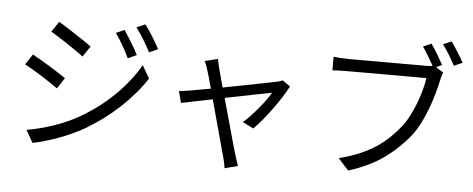

<svg xmlns="http://www.w3.org/2000/svg" viewBox="-57 -1005 3065 1244"><g transform="rotate(5 1475.0 -383.5)"><path d="M716 -746Q725 -732 737.5 -713Q750 -694 763 -672.5Q776 -651 788 -630Q800 -609 809 -591L752 -565Q733 -605 709.5 -646.5Q686 -688 661 -722ZM847 -794Q857 -781 870 -762Q883 -743 896 -722Q909 -701 921.5 -679.5Q934 -658 943 -641L886 -615Q866 -655 841 -695.5Q816 -736 791 -770ZM289 -761Q311 -749 341.5 -729.5Q372 -710 403.5 -689.5Q435 -669 462.5 -650.5Q490 -632 506 -620L459 -551Q441 -565 413.5 -584Q386 -603 355.5 -623.5Q325 -644 295.5 -662.5Q266 -681 244 -694ZM139 -46Q222 -60 310 -89.5Q398 -119 474 -162Q599 -234 695.5 -328.5Q792 -423 853 -529L901 -446Q835 -345 736 -252.5Q637 -160 516 -89Q478 -67 435 -47.5Q392 -28 348 -12Q304 4 262 16Q220 28 185 35ZM138 -536Q160 -524 191 -506Q222 -488 253.5 -468.5Q285 -449 313 -431Q341 -413 358 -401L312 -331Q293 -344 265 -363Q237 -382 206.5 -401.5Q176 -421 146 -438.5Q116 -456 93 -468Z M1815 -475Q1799 -443 1773.5 -403Q1748 -363 1718.5 -322.5Q1689 -282 1658 -245Q1627 -208 1602 -183L1531 -218Q1554 -238 1579 -264.5Q1604 -291 1627.5 -319Q1651 -347 1670.5 -374Q1690 -401 1703 -424Q1694 -422 1665 -416.5Q1636 -411 1594.5 -403Q1553 -395 1502.5 -384.5Q1452 -374 1400 -364Q1415 -310 1431 -252.5Q1447 -195 1461 -144Q1475 -93 1486 -54.5Q1497 -16 1502 0Q1507 14 1513 34Q1519 54 1524 68L1439 90Q1437 73 1433 54.5Q1429 36 1424 18Q1419 1 1408.5 -38Q1398 -77 1384 -128Q1370 -179 1354.5 -236.5Q1339 -294 1324 -348Q1289 -341 1256.5 -334.5Q1224 -328 1197.5 -322.5Q1171 -317 1151 -313Q1131 -309 1121 -307L1101 -383Q1122 -385 1141.5 -387.5Q1161 -390 1184 -394Q1195 -396 1227.5 -402Q1260 -408 1306 -416Q1295 -456 1286.5 -486.5Q1278 -517 1273 -531Q1263 -567 1250 -591L1335 -612Q1337 -599 1340.5 -583Q1344 -567 1349 -548L1381 -430Q1434 -440 1490 -451Q1546 -462 1594.5 -471.5Q1643 -481 1678.5 -488Q1714 -495 1727 -498Q1736 -500 1746.5 -503Q1757 -506 1765 -510Z M2747 -682 2796 -651Q2791 -640 2787.5 -628Q2784 -616 2781 -601Q2773 -562 2759.5 -513.5Q2746 -465 2727.5 -415.5Q2709 -366 2685.5 -318.5Q2662 -271 2632 -232Q2563 -144 2469 -76Q2375 -8 2238 35L2170 -40Q2243 -58 2301 -82.5Q2359 -107 2406 -137.5Q2453 -168 2490.5 -204Q2528 -240 2560 -280Q2587 -314 2608.5 -356Q2630 -398 2646.5 -441.5Q2663 -485 2674.5 -527.5Q2686 -570 2691 -606H2179Q2150 -606 2124.5 -605Q2099 -604 2080 -603V-691Q2100 -689 2127.5 -687Q2155 -685 2180 -685H2681Q2691 -685 2701.5 -685.5Q2712 -686 2724 -688Q2708 -717 2688 -750.5Q2668 -784 2651 -808L2705 -831Q2714 -818 2725 -801Q2736 -784 2746.5 -766Q2757 -748 2767 -730.5Q2777 -713 2785 -699ZM2834 -857Q2843 -844 2854 -827Q2865 -810 2876.5 -792Q2888 -774 2898 -756.5Q2908 -739 2916 -725L2861 -701Q2853 -716 2843 -734Q2833 -752 2822 -770Q2811 -788 2800 -804.5Q2789 -821 2779 -834Z"/></g></svg>

Font: SpoqaHanSans-Regular
Style: Regular
Weight: 400
Designer: [Spoqa Han Sans] Dong-huui Kim \uAE40 \uB3D9 \uD718  Younghwa Kang \uAC15 \uC601 \uD654  [Noto Sans] Ryoko NISHIZUKA \u8
Foundry: Spoqa (http://www.spoqa-han-sans.com)
Version: Version 2.000